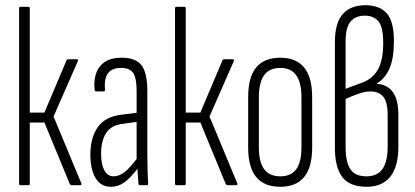

<svg xmlns="http://www.w3.org/2000/svg" viewBox="-20 -709 1588 735"><path d="M291 -8Q294 0 287 0H254Q250 0 247 -5L150 -240H94V-6Q94 0 89 0H58Q53 0 53 -6V-677Q53 -683 58 -683H89Q94 -683 94 -677V-278H150L235 -479Q236 -482 241 -482H275Q278 -482 278.5 -480Q279 -478 278 -475L185 -263Z M515 0Q510 0 510 -6Q508 -29 506.5 -55Q505 -81 505 -97L503 -100V-360Q503 -410 490 -429.5Q477 -449 443 -449Q408 -449 393 -428Q378 -407 382 -365Q382 -359 376 -359H349Q342 -359 342 -367Q337 -424 363.5 -456Q390 -488 443 -488Q498 -489 521 -460Q544 -431 544 -361V-115Q544 -81 545 -53.5Q546 -26 547 -7Q547 0 543 0ZM404 6Q366 6 346 -27Q326 -60 326 -117Q326 -182 354.5 -222.5Q383 -263 446 -270L508 -278V-243L450 -235Q406 -230 386.5 -200Q367 -170 367 -119Q367 -80 379.5 -57Q392 -34 415 -34Q435 -34 456 -49.5Q477 -65 510 -110L511 -69Q478 -26 455 -10Q432 6 404 6Z M888 -8Q891 0 884 0H851Q847 0 844 -5L747 -240H691V-6Q691 0 686 0H655Q650 0 650 -6V-677Q650 -683 655 -683H686Q691 -683 691 -677V-278H747L832 -479Q833 -482 838 -482H872Q875 -482 875.5 -480Q876 -478 875 -475L782 -263Z M1053 6Q991 6 960.5 -31.5Q930 -69 930 -144V-337Q930 -413 960.5 -450.5Q991 -488 1053 -488Q1114 -488 1144.5 -450.5Q1175 -413 1175 -337V-144Q1175 -69 1144.5 -31.5Q1114 6 1053 6ZM1053 -34Q1094 -34 1114 -61Q1134 -88 1134 -145V-336Q1134 -393 1114 -421Q1094 -449 1053 -449Q1011 -449 991 -421Q971 -393 971 -336V-145Q971 -88 991.5 -61Q1012 -34 1053 -34Z M1383 6Q1319 6 1290.5 -31Q1262 -68 1262 -144V-547Q1262 -621 1292 -655Q1322 -689 1379 -689Q1433 -689 1460.5 -658Q1488 -627 1488 -551Q1488 -486 1471 -447Q1454 -408 1422 -389V-388Q1462 -386 1483.5 -357Q1505 -328 1505 -269V-147Q1505 -72 1474.5 -33Q1444 6 1383 6ZM1383 -34Q1425 -34 1444.5 -62.5Q1464 -91 1464 -148V-269Q1464 -319 1447 -339Q1430 -359 1398 -359Q1378 -359 1352 -350Q1326 -341 1303 -330V-146Q1303 -89 1321 -61.5Q1339 -34 1383 -34ZM1303 -369 1367 -393Q1406 -407 1426.5 -442.5Q1447 -478 1447 -545Q1447 -605 1429 -627Q1411 -649 1377 -649Q1341 -649 1322 -626.5Q1303 -604 1303 -551Z"/></svg>

Font: Sofia Sans Extra Condensed Light
Style: Regular
Weight: 300
Designer: Botio Nikoltchev, Ani Petrova
Foundry: lettersoup
Version: Version 4.101